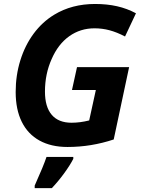

<svg xmlns="http://www.w3.org/2000/svg" viewBox="-20 -745 730 986"><path d="M60.5 -272.5Q60.5 -358.4 84.5 -435.3Q108.4 -512.2 152.8 -572.3Q197.3 -632.3 258.3 -669.4Q349.1 -724.6 468.3 -724.6Q529.8 -724.6 581.3 -712.9Q632.8 -701.2 678.2 -676.8L622.1 -557.6Q580.1 -579.6 542.5 -589.6Q504.9 -599.6 465.3 -599.6Q392.6 -599.6 335.4 -558.8Q278.3 -518.1 245.1 -441.4Q210.9 -365.2 210.9 -274.4Q210.9 -196.3 245.6 -155.5Q280.3 -114.7 347.2 -114.7Q391.1 -114.7 438 -126.5L472.2 -282.7H349.6L375.5 -400.4H643.1L564 -28.8Q448.2 9.8 326.7 9.8Q242.7 9.8 182.9 -23.2Q123 -56.2 91.8 -119.4Q60.5 -182.6 60.5 -272.5ZM218.8 61H356.4V70.8Q339.4 104 308.8 145.8Q278.3 187.5 246.1 221.2H158.2V208Q203.6 106.9 218.8 61Z"/></svg>

Font: Viking Open Sans
Style: Bold Italic
Weight: 700
Italic angle: -12°
Foundry: Ascender Corporation
Version: Version 2.000